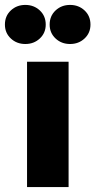

<svg xmlns="http://www.w3.org/2000/svg" viewBox="-59 -761 388 781"><path d="M220 0H51V-510H220ZM226 -582Q191 -582 167 -604.5Q143 -627 143 -661Q143 -696 167 -718.5Q191 -741 226 -741Q261 -741 285 -718.5Q309 -696 309 -661Q309 -627 285 -604.5Q261 -582 226 -582ZM44 -582Q9 -582 -15 -604.5Q-39 -627 -39 -661Q-39 -696 -15 -718.5Q9 -741 44 -741Q79 -741 103 -718.5Q127 -696 127 -661Q127 -627 103 -604.5Q79 -582 44 -582Z"/></svg>

Font: Wix Madefor Display ExtraBold
Style: Regular
Weight: 800
Designer: Dalton Maag Ltd
Foundry: Dalton Maag Ltd
Version: Version 3.100